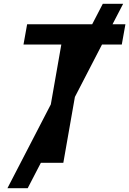

<svg xmlns="http://www.w3.org/2000/svg" viewBox="-20 -852 676 1005"><path d="M624.5 -832 569 -725H636.5L617.5 -619H514L372 -344.5L311.5 0H194L125 133H19L246 -305.5L301 -619H103L122 -725H462.5L518 -832Z"/></svg>

Font: JuliaMono SemiBold
Style: Italic
Weight: 600
Italic angle: -9°
Monospace: yes
Designer: cormullion
Foundry: corm
Version: Version 0.056; ttfautohint (v1.8.4)